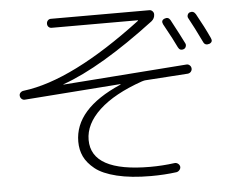

<svg xmlns="http://www.w3.org/2000/svg" viewBox="-54 -809 1108 915"><g transform="rotate(-5 500.0 -351.0)"><path d="M255.9 -427.7 845.7 -471.7Q854.5 -472.7 861.3 -466.8Q868.2 -460.9 869.1 -452.1Q870.1 -443.4 864.3 -436Q858.4 -428.7 848.6 -427.7L645.5 -414.1Q640.6 -414.1 627.9 -410.2Q493.2 -363.3 421.9 -296.9Q350.6 -230.5 350.6 -154.3Q350.6 -1 631.8 -1Q690.4 -1 749 -8.8Q757.8 -9.8 765.1 -4.4Q772.5 1 774.4 9.8Q775.4 18.6 769.5 25.9Q763.7 33.2 754.9 35.2Q696.3 43 631.8 43Q537.1 43 469.2 26.4Q401.4 9.8 366.2 -18.6Q331.1 -46.9 315.9 -79.1Q300.8 -111.3 300.8 -150.4Q300.8 -306.6 523.4 -403.3Q525.4 -403.3 525.4 -405.3Q525.4 -406.2 523.4 -406.2L65.4 -372.1Q56.6 -371.1 49.8 -377Q43 -382.8 42 -392.1Q41 -401.4 47.4 -407.7Q53.7 -414.1 63.5 -415Q295.9 -443.4 633.8 -699.2Q634.8 -700.2 634.8 -701.2Q634.8 -702.1 632.8 -702.1H221.7Q212.9 -702.1 207 -708Q201.2 -713.9 201.2 -723.1Q201.2 -732.4 207 -738.8Q212.9 -745.1 221.7 -745.1H693.4Q701.2 -745.1 707.5 -738.8Q713.9 -732.4 713.9 -723.6Q713.9 -704.1 698.2 -691.4Q437.5 -494.1 255.9 -429.7Q253.9 -429.7 253.9 -428.7Q253.9 -427.7 255.9 -427.7ZM839.8 -545.9Q821.3 -539.1 812.5 -557.6Q797.9 -589.8 752 -672.9Q743.2 -691.4 761.2 -698.7Q779.3 -706.1 789.1 -689.5Q834 -605.5 849.6 -573.2Q853.5 -566.4 850.6 -557.6Q847.7 -548.8 839.8 -545.9ZM882.8 -717.8Q901.4 -724.6 912.1 -707Q948.2 -642.6 973.6 -586.9Q982.4 -568.4 963.9 -560.5Q942.4 -553.7 934.6 -572.3Q899.4 -645.5 874 -691.4Q870.1 -698.2 873 -706.5Q876 -714.8 882.8 -717.8Z"/></g></svg>

Font: Rounded Mgen+ 1m light
Style: Regular
Weight: 200
Designer: [Source Han Sans]
Ryoko NISHIZUKA  (kana & ideographs); Paul D. Hunt (Latin, Greek & Cyrillic); Wenlong ZHANG  (bopomofo
Version: Version 1.059.20150602